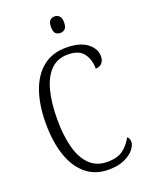

<svg xmlns="http://www.w3.org/2000/svg" viewBox="-168 -996 838 1090"><g transform="rotate(-20 250.5 -451.5)"><path d="M295 10Q214 10 159 -36Q104 -82 76 -164.5Q48 -247 48 -358Q48 -469 77 -551.5Q106 -634 162.5 -679Q219 -724 303 -724Q386 -724 429.5 -690Q473 -656 473 -611Q473 -584 458.5 -569Q444 -554 421 -554Q421 -609 393.5 -646.5Q366 -684 298 -684Q235 -684 195 -643.5Q155 -603 136 -530Q117 -457 117 -358Q117 -260 136.5 -187Q156 -114 197.5 -74Q239 -34 303 -34Q366 -34 400.5 -61Q435 -88 455 -127Q469 -117 469 -94Q469 -75 450 -50.5Q431 -26 392 -8Q353 10 295 10ZM302 -813Q285 -813 274 -823.5Q263 -834 263 -863Q263 -891 274 -902Q285 -913 302 -913Q318 -913 330 -902Q342 -891 342 -863Q342 -834 330 -823.5Q318 -813 302 -813Z"/></g></svg>

Font: Noto Serif Condensed Light
Style: Regular
Weight: 300
Width: 3
Designer: Monotype Design Team
Foundry: Monotype Imaging Inc.
Version: Version 2.013